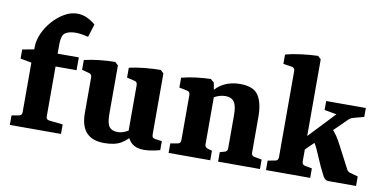

<svg xmlns="http://www.w3.org/2000/svg" viewBox="-66 -841 2064 1035"><g transform="rotate(10 966.0 -323.5)"><path d="M284 -654Q312 -654 338 -642Q364 -630 384 -612L362 -541Q341 -546 320 -549Q299 -552 288 -551Q254 -550 235 -536.5Q216 -523 216 -473V-423H332V-353H217V-79Q217 -62 235 -60L309 -52V0H29V-52L68 -59Q85 -62 85 -79V-351L24 -362V-412L88 -424V-437Q88 -472 104.5 -510Q121 -548 149.5 -580.5Q178 -613 213 -633.5Q248 -654 284 -654Z M698 -69Q672 -32 638 -12Q604 8 546 8Q481 8 448.5 -27Q416 -62 416 -135V-329Q416 -346 400 -350L361 -360V-414Q399 -423 445.5 -428Q492 -433 530 -433L547 -417V-152Q547 -100 561.5 -81.5Q576 -63 606 -63Q626 -63 645.5 -71Q665 -79 683 -93ZM851 -7Q838 -3 812 2Q786 7 763 7Q722 7 697.5 -13Q673 -33 665 -73V-330Q665 -348 649 -351L607 -361V-415Q646 -424 693 -428.5Q740 -433 779 -433L796 -417V-83Q796 -71 801 -66.5Q806 -62 815 -61L851 -56Z M1169 0V-52L1194 -59Q1202 -61 1206 -66Q1210 -71 1210 -80V-261Q1210 -313 1195 -334Q1180 -355 1148 -355Q1127 -355 1104.5 -346.5Q1082 -338 1062 -321L1063 -358Q1090 -396 1128 -414.5Q1166 -433 1214 -433Q1288 -433 1314.5 -392Q1341 -351 1341 -275V-80Q1341 -62 1358 -59L1398 -52V0ZM898 0V-52L938 -59Q954 -62 954 -80V-327Q954 -345 938 -348L894 -357V-411Q932 -421 974 -426Q1016 -431 1053 -432L1072 -416L1086 -341V-80Q1086 -64 1102 -59L1126 -52V0Z M1431 0V-52L1470 -59Q1488 -62 1488 -80V-552Q1488 -570 1471 -573L1424 -580V-631Q1463 -642 1512 -648Q1561 -654 1601 -655L1618 -639V-80Q1618 -62 1635 -59L1673 -52V0ZM1773 0Q1754 0 1742.5 -21.5Q1731 -43 1718 -71L1686 -144Q1679 -161 1670.5 -177Q1662 -193 1651 -206L1737 -288Q1757 -269 1771.5 -247.5Q1786 -226 1802 -194L1860 -83Q1865 -73 1870 -69Q1875 -65 1885 -63L1924 -52V0ZM1600 -128 1594 -194 1780 -391 1781 -357 1686 -374V-423H1903V-374L1861 -363Q1846 -359 1838.5 -356.5Q1831 -354 1822 -346Z"/></g></svg>

Font: Yrsa
Style: Bold
Weight: 700
Version: Version 2.004